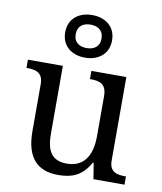

<svg xmlns="http://www.w3.org/2000/svg" viewBox="-90 -886 815 968"><g transform="rotate(10 317.5 -402.0)"><path d="M304 -596C371 -596 424 -634 424 -705C424 -776 371 -814 304 -814C237 -814 184 -776 184 -705C184 -634 237 -596 304 -596ZM304 -645C268 -645 238 -662 238 -705C238 -748 268 -765 304 -765C340 -765 370 -748 370 -705C370 -662 340 -645 304 -645ZM273 10C338 10 394 -6 435 -81H440L453 0H612V-42H609C565 -42 527 -50 527 -109V-536H348V-494H351C396 -494 433 -485 433 -422V-216C433 -119 395 -54 307 -54C226 -54 202 -104 202 -191V-536H23V-494H26C70 -494 108 -485 108 -426V-186C108 -49 167 10 273 10Z"/></g></svg>

Font: Noto Serif
Style: Regular
Weight: 400
Designer: Monotype Design Team
Foundry: Monotype Imaging Inc.
Version: Version 2.015